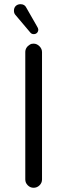

<svg xmlns="http://www.w3.org/2000/svg" viewBox="-20 -888 318 908"><path d="M161.1 -748Q161.1 -753.9 154.3 -764.6L104.5 -851.6Q96.7 -868.2 77.1 -868.2Q63.5 -868.2 54.7 -859.9Q45.9 -851.6 45.9 -836.9Q45.9 -824.2 54.7 -815.4Q123 -734.4 124 -733.4Q129.9 -726.6 139.6 -726.6Q149.4 -726.6 155.3 -732.9Q161.1 -739.3 161.1 -748ZM178.7 -39.1V-641.6Q178.7 -657.2 166.5 -669.4Q154.3 -681.6 138.7 -681.6Q127.9 -681.6 122.1 -677.7Q99.6 -664.1 99.6 -641.6V-39.1Q99.6 -23.4 111.3 -11.7Q123 0 138.7 0Q155.3 0 167 -11.7Q178.7 -23.4 178.7 -39.1Z"/></svg>

Font: FakePearl
Style: Light
Weight: 350
Version: Version 1.2